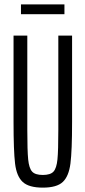

<svg xmlns="http://www.w3.org/2000/svg" viewBox="-20 -851 391 879"><path d="M42 -293V-688H105V-257Q105 -161 109 -121Q113 -81 127 -65.5Q141 -50 176 -50Q211 -50 225 -65.5Q239 -81 243 -121Q247 -161 247 -257V-688H310V-293Q310 -161 302.5 -102.5Q295 -44 267.5 -18Q240 8 176 8Q112 8 84 -18Q56 -44 49 -102Q42 -160 42 -293ZM76 -786V-831H275V-786Z"/></svg>

Font: Saira Ultra Condensed
Style: Regular
Weight: 400
Width: 1
Designer: Hector Gatti with collaboration of the Omnibus-Type team
Foundry: Omnibus-Type
Version: Version 1.001; ttfautohint (v1.8)